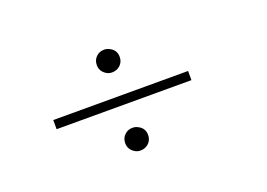

<svg xmlns="http://www.w3.org/2000/svg" viewBox="-74 -756 1149 827"><g transform="rotate(-20 500.0 -342.0)"><path d="M450 -215Q429 -215 415 -202Q398 -187 398 -163Q398 -133 426 -117Q436 -111 450 -111Q472 -111 488 -126Q503 -141 503 -163Q503 -196 472 -210Q462 -215 450 -215ZM450 -573Q429 -573 415 -560Q398 -545 398 -521Q398 -491 426 -475Q436 -469 450 -469Q472 -469 488 -484Q503 -499 503 -521Q503 -554 472 -568Q462 -573 450 -573ZM141 -321H759V-363H141Z"/></g></svg>

Font: Hannari
Style: Regular
Weight: 400
Version: Version 1.12